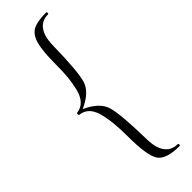

<svg xmlns="http://www.w3.org/2000/svg" viewBox="-284 -732 856 856"><g transform="rotate(-45 144.5 -304.0)"><path d="M32 -298Q29 -298 29 -304.5Q29 -311 32 -311Q59 -314 77 -333.5Q95 -353 103 -387Q111 -421 114 -453Q117 -485 117 -529Q117 -615 128.5 -655.5Q140 -696 166.5 -710.5Q193 -725 250 -725Q254 -725 254 -719Q254 -713 250 -713Q212 -713 191 -685.5Q170 -658 168 -607Q165 -436 149.5 -387Q134 -338 61 -305Q134 -272 149.5 -221Q165 -170 168 -1Q170 50 191 77.5Q212 105 250 105Q254 105 254 111Q254 117 250 117Q166 117 141.5 81Q117 45 117 -80Q117 -175 100 -233.5Q83 -292 32 -298Z"/></g></svg>

Font: Cormorant Upright Light
Style: Regular
Weight: 300
Designer: Christian Thalmann (Catharsis Fonts)
Foundry: Catharsis Fonts
Version: Version 3.302;PS 003.302;hotconv 1.0.88;makeotf.lib2.5.64775